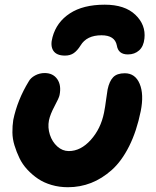

<svg xmlns="http://www.w3.org/2000/svg" viewBox="-20 -761 659 812"><path d="M422.9 -741.2Q507.8 -741.2 552.5 -698.5Q597.2 -655.8 590.8 -598.1Q587.4 -564.9 568.4 -547.9Q549.3 -530.8 521 -530.8Q480 -530.8 474.1 -568.8Q465.8 -611.8 409.2 -611.8Q346.7 -611.8 320.8 -568.8Q307.1 -546.9 292 -536.4Q276.9 -525.9 254.9 -525.9Q218.8 -525.9 205.3 -546.9Q191.9 -567.9 202.1 -604Q219.2 -667.5 275.4 -704.3Q331.5 -741.2 422.9 -741.2ZM267.1 30.8Q230.5 30.8 198 21.2Q165.5 11.7 140.9 -4.9Q116.2 -21.5 95.5 -43.9Q74.7 -66.4 62.3 -92.3Q49.8 -118.2 41.3 -146Q32.7 -173.8 32.5 -201.2Q32.2 -228.5 36.1 -253.9Q53.7 -338.4 101.1 -416Q109.4 -431.6 128.4 -441.9Q147.5 -452.1 168.9 -452.1Q204.1 -452.1 222.2 -426.3Q240.2 -400.4 231.9 -358.9Q229.5 -346.7 210.9 -312.3Q192.4 -277.8 187 -252Q181.2 -221.7 190.9 -191.4Q200.7 -161.1 222.4 -141.6Q244.1 -122.1 271 -122.1Q321.3 -122.1 363.8 -169.2Q406.2 -216.3 419.9 -284.2Q424.8 -308.6 428.7 -339.4Q432.6 -370.1 435.1 -382.8Q442.4 -417.5 458.5 -434.3Q474.6 -451.2 507.8 -451.2Q551.8 -451.2 570.6 -406.7Q589.4 -362.3 575.2 -291Q558.1 -206.5 526.4 -143.1Q494.6 -79.6 453.1 -42.5Q411.6 -5.4 365.2 12.7Q318.8 30.8 267.1 30.8Z"/></svg>

Font: Shantell Sans Irregular Bouncy
Style: Bold Italic
Weight: 700
Italic angle: -11.31°
Designer: Stephen Nixon, Anya Danilova, Shantell Martin
Foundry: Arrow Type
Version: Version 1.006;[9816181b4]